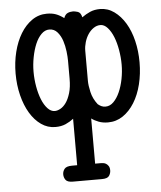

<svg xmlns="http://www.w3.org/2000/svg" viewBox="-49 -479 624 745"><g transform="rotate(-5 262.5 -107.0)"><path d="M20 -215Q20 -259 30 -299Q40 -339 58.5 -369.5Q77 -400 103 -418Q129 -436 161 -436Q181 -436 196 -430.5Q211 -425 227 -413Q232 -427 241.5 -431.5Q251 -436 263 -436Q269 -436 281 -432.5Q293 -429 297 -410Q312 -421 329 -428.5Q346 -436 368 -436Q398 -436 423 -418Q448 -400 466 -370Q484 -340 493.5 -300.5Q503 -261 503 -217Q503 -172 493 -131.5Q483 -91 464 -60.5Q445 -30 419 -12.5Q393 5 361 5Q341 5 325 -1Q309 -7 297 -16V160H318Q321 160 327 160.5Q333 161 338.5 164Q344 167 348.5 173.5Q353 180 353 191Q353 202 346.5 212Q340 222 318 222H205Q184 222 177 212.5Q170 203 170 191Q170 179 177.5 169.5Q185 160 207 160H227V-21Q213 -10 196 -2.5Q179 5 156 5Q126 5 101 -12.5Q76 -30 58 -60Q40 -90 30 -130Q20 -170 20 -215ZM90 -216Q90 -187 95 -158.5Q100 -130 109 -107.5Q118 -85 131 -71Q144 -57 159 -57Q169 -57 181 -63.5Q193 -70 203 -84Q213 -98 220 -121Q227 -144 227 -177V-247Q227 -262 224.5 -283.5Q222 -305 215.5 -325Q209 -345 196.5 -359.5Q184 -374 165 -374Q148 -374 134 -360Q120 -346 110.5 -323.5Q101 -301 95.5 -272.5Q90 -244 90 -216ZM297 -162Q297 -145 303 -118.5Q309 -92 327 -69Q333 -64 340 -60.5Q347 -57 357 -57Q374 -57 388 -71Q402 -85 412 -107.5Q422 -130 427.5 -158Q433 -186 433 -214Q433 -242 428 -271Q423 -300 414 -322.5Q405 -345 392 -359.5Q379 -374 364 -374Q350 -374 337.5 -365.5Q325 -357 316 -343.5Q307 -330 302 -313Q297 -296 297 -280Z"/></g></svg>

Font: CMU Typewriter Custom
Style: Regular
Weight: 500
Monospace: yes
Version: Version 0.7.0